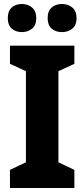

<svg xmlns="http://www.w3.org/2000/svg" viewBox="-20 -943 423 963"><path d="M353 0H30V-91L110 -129V-586L30 -623V-714H353V-623L273 -586V-129L353 -91ZM19 -852Q19 -888 39 -905.5Q59 -923 90 -923Q120 -923 141 -905Q162 -887 162 -852Q162 -817 141 -799.5Q120 -782 90 -782Q59 -782 39 -799.5Q19 -817 19 -852ZM219 -852Q219 -888 239.5 -905.5Q260 -923 291 -923Q322 -923 343 -905Q364 -887 364 -852Q364 -817 343 -799.5Q322 -782 291 -782Q259 -782 239 -799.5Q219 -817 219 -852Z"/></svg>

Font: Noto Sans Gujarati SemiCondensed ExtraBold
Style: Regular
Weight: 800
Width: 4
Designer: Jelle Bosma - Monotype Design Team, Universal Thirst
Foundry: Monotype Imaging Inc.
Version: Version 2.106; ttfautohint (v1.8.4.7-5d5b)